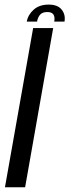

<svg xmlns="http://www.w3.org/2000/svg" viewBox="-20 -794 295 814"><path d="M1 0 120.5 -675H205.5L86.5 0ZM186.5 -774.5Q224.5 -774.5 241.5 -753.2Q258.5 -732 253.5 -702.5H210Q217 -743 181 -743Q160 -743 150.2 -732Q140.5 -721 137 -702.5H93.5Q99 -732 123 -753.2Q147 -774.5 186.5 -774.5Z"/></svg>

Font: Anybody
Style: Italic
Weight: 400
Italic angle: -10°
Designer: Tyler Finck
Foundry: Etcetera Type Company
Version: Version 1.010; ttfautohint (v1.8.3) -l 8 -r 50 -G 200 -x 14 